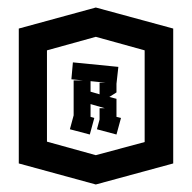

<svg xmlns="http://www.w3.org/2000/svg" viewBox="-20 -811 511 511"><path d="M235 -791 441 -735V-376L235 -320L30 -376V-735ZM235 -713 105 -677V-434L235 -398L365 -433V-677ZM219 -453 166 -467 176 -504V-597H201L170 -600L174 -645L295 -633L290 -588V-565L271 -553L290 -548V-500L302 -497L290 -453L245 -465L238 -467L245 -493V-523H259L221 -534V-500L231 -497ZM245 -591H261L221 -595V-567L245 -560Z"/></svg>

Font: Blaka Hollow
Style: Regular
Weight: 400
Designer: Mohamed Gaber
Foundry: Kief Type Foundry
Version: Version 1.003; ttfautohint (v1.8.4.7-5d5b)